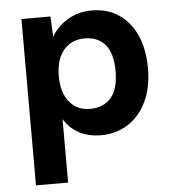

<svg xmlns="http://www.w3.org/2000/svg" viewBox="-51 -557 713 798"><g transform="rotate(-5 305.5 -158.0)"><path d="M67 194V-500H188L192 -415Q217 -458 261 -484Q305 -510 362 -510Q426 -510 473.5 -478Q521 -446 547 -388Q573 -330 573 -251Q573 -169 544.5 -110.5Q516 -52 466.5 -21Q417 10 355 10Q303 10 263.5 -11Q224 -32 201 -71V194ZM319 -103Q375 -103 406.5 -139.5Q438 -176 438 -250Q438 -324 407.5 -360.5Q377 -397 321 -397Q267 -397 234 -358.5Q201 -320 201 -250Q201 -181 233 -142Q265 -103 319 -103Z"/></g></svg>

Font: Prodigy Sans SemiBold
Style: Regular
Weight: 600
Designer: Wei Huang
Foundry: Wei Huang
Version: Version 1.003; ttfautohint (v1.8.3)